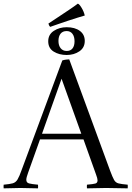

<svg xmlns="http://www.w3.org/2000/svg" viewBox="-26 -1030 720 1051"><path d="M-6 1Q-7 -9 -6 -19Q27 -22 43.5 -26.5Q60 -31 70 -47.5Q80 -64 93 -101L315 -699Q323 -702 334.5 -703.5Q346 -705 353 -705L577 -95Q590 -60 598.5 -45Q607 -30 623 -26Q639 -22 673 -19Q674 -9 673 1Q647 1 614.5 0Q582 -1 555 -1Q527 -1 502.5 0Q478 1 450 1Q449 -9 450 -19Q485 -22 496.5 -25.5Q508 -29 508 -43Q508 -48 506 -55.5Q504 -63 500 -74L431 -267H193L128 -85Q118 -58 118 -46Q118 -30 133 -26Q148 -22 182 -19Q183 -9 182 1Q157 1 133.5 0Q110 -1 85 -1Q65 -1 40.5 0Q16 1 -6 1ZM204 -298H419L311 -599ZM238 -804Q238 -841 268.5 -861Q299 -881 339 -881Q384 -881 411 -861Q438 -841 438 -806Q438 -769 408.5 -749Q379 -729 339 -729Q298 -729 268 -747.5Q238 -766 238 -804ZM339 -860Q317 -860 305.5 -845.5Q294 -831 294 -806Q294 -781 306 -766Q318 -751 339 -751Q360 -751 371 -765Q382 -779 382 -804Q382 -830 370.5 -845Q359 -860 339 -860ZM438 -945Q424 -941 399.5 -933.5Q375 -926 346.5 -916.5Q318 -907 292 -898Q266 -889 249 -883Q242 -889 239 -901Q260 -915 291 -935.5Q322 -956 352.5 -976.5Q383 -997 400 -1010Q408 -1008 420.5 -987.5Q433 -967 438 -945Z"/></svg>

Font: Castoro Titling
Style: Regular
Weight: 400
Version: Version 2.04